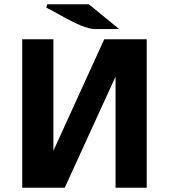

<svg xmlns="http://www.w3.org/2000/svg" viewBox="-20 -879 804 899"><path d="M197 -843 201 -859H396L538 -743H426Q398 -743 357.5 -760Q317 -777 265 -806.5Q213 -836 197 -843ZM84 0V-695H230V-303V-173Q273 -268 354 -445Q435 -622 468 -695H667V0H521V-390V-520L283 0Z"/></svg>

Font: Coval
Style: Black
Weight: 1000
Foundry: Context Ltd
Version: Version 001.000